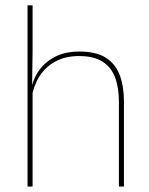

<svg xmlns="http://www.w3.org/2000/svg" viewBox="-20 -684 548 704"><path d="M434.5 0H416V-310Q416 -363 401.8 -400.5Q387.5 -438 355.5 -458.2Q323.5 -478.5 270 -478.5Q220 -478.5 183.5 -458.8Q147 -439 125 -404.5Q103 -370 96 -325.5L85 -344H92.5Q97 -385 118.8 -419.2Q140.5 -453.5 178.8 -474.2Q217 -495 271 -495Q331.5 -495 367.2 -472.8Q403 -450.5 418.8 -409.2Q434.5 -368 434.5 -311ZM99.5 0H81V-664.5H99.5V-495.5L97.5 -357L99.5 -354Z"/></svg>

Font: Anek Malayalam Thin
Style: Regular
Weight: 250
Version: Version 1.003